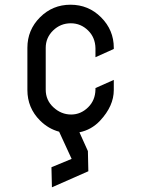

<svg xmlns="http://www.w3.org/2000/svg" viewBox="-20 -567 602 818"><path d="M174.8 -185.1Q174.8 -140.1 207.5 -109.9Q240.7 -79.1 283.2 -79.1Q324.2 -79.1 355.5 -109.9Q385.7 -139.6 386.7 -185.1V-191.9L464.8 -226.6V-183.6Q464.8 -115.2 406.2 -52.7Q369.6 -13.7 318.4 -3.4L354.5 76.7L356.4 162.6L201.2 231L199.2 145.5L285.2 109.9L231.9 -5.9Q186 -18.1 150.4 -53.7Q96.7 -107.4 96.7 -183.6V-363.3Q96.7 -439.5 150.4 -493.2Q204.1 -546.9 280.3 -546.9Q356.9 -546.9 410.6 -493.2Q464.8 -439 464.8 -363.3V-358.4L386.7 -323.2V-361.8Q385.7 -407.2 355.5 -437Q324.2 -467.8 281.7 -467.8Q237.8 -467.8 206.1 -437Q174.8 -406.2 174.8 -363.3V-361.8Z"/></svg>

Font: NovaMono
Style: Regular
Weight: 400
Monospace: yes
Version: Version 1.2